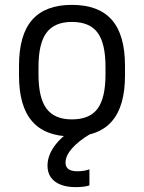

<svg xmlns="http://www.w3.org/2000/svg" viewBox="-20 -550 590 788"><path d="M290 218Q254 218 228 207.5Q202 197 188.5 177.5Q175 158 175 130Q175 90 202.5 51Q230 12 282 -21L352 -1Q303 28 276 58.5Q249 89 249 117Q249 130 255 138Q261 146 272 149.5Q283 153 296 153Q310 153 323 151Q336 149 347 145V211Q334 215 320 216.5Q306 218 290 218ZM275 10Q166 10 112 -52Q58 -114 58 -240V-280Q58 -407 112 -468.5Q166 -530 275 -530Q385 -530 439 -468.5Q493 -407 493 -280V-240Q493 -114 439 -52Q385 10 275 10ZM275 -60Q348 -60 380.5 -104Q413 -148 413 -245V-275Q413 -372 380.5 -416Q348 -460 275 -460Q204 -460 171 -416Q138 -372 138 -275V-245Q138 -148 171 -104Q204 -60 275 -60Z"/></svg>

Font: M PLUS Code Latin SemiExpanded
Style: Regular
Weight: 400
Width: 6
Designer: Coji Morishita
Foundry: UNDERFOREST DESIGN
Version: Version 1.002; ttfautohint (v1.8.3)